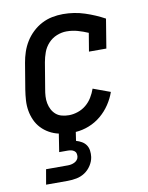

<svg xmlns="http://www.w3.org/2000/svg" viewBox="-84 -589 669 870"><g transform="rotate(-10 250.0 -154.0)"><path d="M57 220 69 151H169Q177 151 184.5 149.5Q192 148 199.5 144.5Q207 141 212.5 134.5Q218 128 219 120Q220 112 218 104.5Q216 97 209.5 92.5Q203 88 195.5 86.5Q188 85 180 85H141L154 2Q131 -3 110.5 -14.5Q90 -26 74.5 -42.5Q59 -59 49.5 -80Q40 -101 36 -124Q32 -147 33.5 -171.5Q35 -196 39 -221L59 -341Q63 -365 71 -389Q79 -413 92.5 -435Q106 -457 125.5 -475.5Q145 -494 168 -506Q191 -518 216 -523Q241 -528 266 -528Q318 -528 365.5 -512.5Q413 -497 455 -474L433 -340H353L367 -424Q344 -434 319.5 -441Q295 -448 268 -448Q246 -448 223.5 -439Q201 -430 184.5 -412Q168 -394 160 -372Q152 -350 148 -327L128 -207Q125 -191 124 -174.5Q123 -158 126 -142.5Q129 -127 136 -113.5Q143 -100 154.5 -90Q166 -80 182 -76Q198 -72 214 -72Q234 -72 255 -79Q276 -86 293 -100Q310 -114 321.5 -133Q333 -152 340 -172L419 -143Q409 -114 391 -87Q373 -60 348 -39Q323 -18 292.5 -6Q262 6 231 8L225 48Q239 52 251 59Q263 66 270.5 77Q278 88 280 102.5Q282 117 280 132Q277 152 265 170.5Q253 189 235.5 200.5Q218 212 197.5 216Q177 220 157 220Z"/></g></svg>

Font: Iosevka Curly Slab Medium
Style: Italic
Weight: 500
Italic angle: -9°
Monospace: yes
Designer: Belleve Invis
Foundry: Belleve Invis
Version: Version 22.1.2; ttfautohint (v1.8.4)